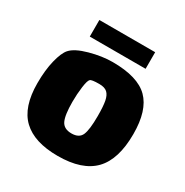

<svg xmlns="http://www.w3.org/2000/svg" viewBox="-146 -721 821 852"><g transform="rotate(30 265.0 -294.5)"><path d="M24 -222Q24 -289 36.5 -339.5Q49 -390 67 -410Q90 -436 151.5 -453Q213 -470 267 -470Q396 -470 451 -415Q506 -360 506 -239Q506 -109 447 -48Q388 13 263 13Q143 13 83.5 -43.5Q24 -100 24 -222ZM329 -229Q329 -278 324 -304.5Q319 -331 305.5 -343.5Q292 -356 264 -356Q224 -356 218 -349Q210 -342 205 -305Q200 -268 200 -228Q200 -160 213.5 -132Q227 -104 266 -104Q305 -104 317 -131.5Q329 -159 329 -229ZM122 -602H408V-517H122Z"/></g></svg>

Font: Lalezar
Style: Regular
Weight: 400
Designer: Borna Izadpanah
Foundry: Borna Izadpanah
Version: Version 1.004